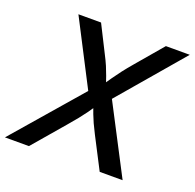

<svg xmlns="http://www.w3.org/2000/svg" viewBox="-146 -860 1006 992"><g transform="rotate(20 356.5 -364.0)"><path d="M-18.6 0 339.4 -413.6 325.7 -330.1 120.6 -727.5H245.1L317.4 -584Q335 -550.3 345.5 -525.4Q356 -500.5 364.3 -477.1Q372.6 -453.6 382.8 -422.9H358.9Q379.4 -453.1 396 -476.8Q412.6 -500.5 431.6 -525.4Q450.7 -550.3 479.5 -584L601.6 -727.5H732.9L397.9 -335.4L411.6 -416.5L628.4 0H502.4L412.6 -173.8Q397 -204.1 387.2 -225.8Q377.4 -247.6 369.4 -268.6Q361.3 -289.6 351.6 -317.4H372.1Q353.5 -289.6 338.4 -268.6Q323.2 -247.6 305.7 -225.8Q288.1 -204.1 262.2 -173.8L113.3 0Z"/></g></svg>

Font: Inter Medium
Style: Italic
Weight: 500
Italic angle: -9.3988°
Designer: Rasmus Andersson
Foundry: rsms
Version: Version 4.001;git-66647c0bb